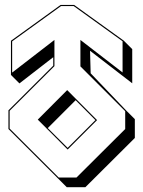

<svg xmlns="http://www.w3.org/2000/svg" viewBox="-20 -734 586 787"><path d="M228.5 -713.9H283.7L487.3 -567.4L522 -532.7V-392.6L349.1 -525.9L351.6 -433.6L498 -280.3L532.7 -245.6V-168.5L330.1 33.2H253.4L218.8 -1.5L14.6 -205.1V-281.7L198.2 -464.8V-499.5L59.6 -392.1L24.9 -426.8V-566.9ZM371.1 -241.7 290 -323.2 175.8 -209 257.3 -127.9ZM255.4 -364.7 377.9 -241.7 257.3 -121.1 134.8 -243.7ZM230 -709 29.8 -564.5V-436.5L203.1 -570.3V-462.9L19.5 -279.8V-207L220.7 -6.3H293.5L493.2 -205.1V-278.3L309.6 -461.9V-570.3L482.4 -437V-564.9L282.2 -709Z"/></svg>

Font: KultiginGolge
Style: Regular
Weight: 400
Designer: facebook.com/biligbitig
Foundry: facebook.com/biligbitig
Version: Version 1.0